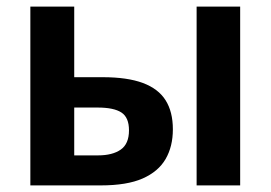

<svg xmlns="http://www.w3.org/2000/svg" viewBox="-20 -562 820 582"><path d="M72 0V-542H205V-328H291Q366 -328 413 -310.5Q460 -293 482 -258Q504 -223 504 -170Q504 -118 482 -80Q460 -42 412.5 -21Q365 0 285 0ZM277 -91Q321 -91 346 -108.5Q371 -126 371 -167Q371 -206 348 -221Q325 -236 276 -236H205V-91ZM576 0V-542H708V0Z"/></svg>

Font: Noto Sans Display SemiBold
Style: Regular
Weight: 600
Designer: Monotype Design Team
Foundry: Monotype Imaging Inc.
Version: Version 2.003